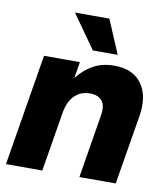

<svg xmlns="http://www.w3.org/2000/svg" viewBox="-82 -804 766 874"><g transform="rotate(10 300.5 -367.0)"><path d="M217.8 -274.9 172.4 0H4.4L89.4 -515.6H255.4L242.7 -439.9Q274.9 -481.4 316.4 -504.2Q357.9 -526.9 412.6 -526.9Q500 -526.9 540.3 -470.5Q580.6 -414.1 564.5 -318.4L511.7 0H343.8L392.1 -294.9Q399.4 -340.3 381.1 -361.8Q362.8 -383.3 325.7 -383.3Q282.7 -383.3 254.6 -355.2Q226.6 -327.1 217.8 -274.9ZM304.2 -578.1 193.8 -733.9H353L418.9 -578.1Z"/></g></svg>

Font: Inter Display ExtraBold
Style: Italic
Weight: 800
Italic angle: -9.39999°
Designer: Rasmus Andersson
Foundry: rsms
Version: Version 4.000;git-a52131595